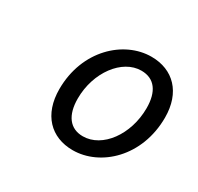

<svg xmlns="http://www.w3.org/2000/svg" viewBox="-86 -824 555 539"><g transform="rotate(30 191.5 -555.0)"><path d="M204 -386C293 -386 383 -468 383 -595C383 -676 336 -724 265 -724C176 -724 86 -642 86 -516C86 -434 133 -386 204 -386ZM209 -434C167 -434 144 -465 144 -519C144 -604 198 -676 260 -676C303 -676 325 -645 325 -592C325 -506 272 -434 209 -434Z"/></g></svg>

Font: Source Sans Pro
Style: Italic
Weight: 400
Italic angle: -11°
Designer: Paul D. Hunt
Foundry: Adobe Systems Incorporated
Version: Version 3.006;hotconv 1.0.111;makeotfexe 2.5.65597